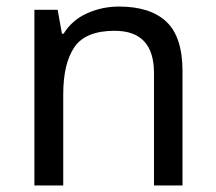

<svg xmlns="http://www.w3.org/2000/svg" viewBox="-20 -659 658 586"><path d="M343 -639Q439 -639 488 -592.5Q537 -546 537 -442V-93H450V-436Q450 -565 330 -565Q241 -565 207 -515Q173 -465 173 -371V-93H85V-629H156L169 -556H174Q200 -598 246 -618.5Q292 -639 343 -639Z"/></svg>

Font: Noto Sans Telugu UI
Style: Regular
Weight: 400
Designer: Jelle Bosma - Monotype Design Team
Foundry: Monotype Imaging Inc.
Version: Version 2.005; ttfautohint (v1.8.4.7-5d5b)